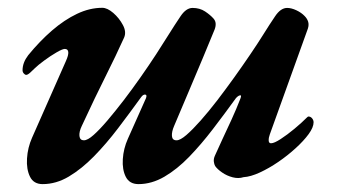

<svg xmlns="http://www.w3.org/2000/svg" viewBox="-20 -453 856 487"><path d="M88.2 14Q65.3 14 56.1 -4.8Q46.8 -23.6 48.5 -51.1Q50.2 -78.5 61.2 -103.4L147 -297.7Q154 -313.1 153.2 -321Q152.3 -328.9 144.3 -328.9Q138.5 -328.9 123.2 -320Q108 -311.2 92.2 -299.5Q76.4 -287.9 68.4 -280Q62.7 -274.3 56.5 -268.7Q50.3 -263.1 46.4 -263.1Q43.4 -263.1 40.3 -266.7Q37.2 -270.3 37.2 -274.8Q37.2 -284.5 40.8 -294.1Q44.4 -303.6 51.6 -313Q80.7 -348.6 112 -375.7Q143.3 -402.7 175.3 -417.9Q207.4 -433.2 239.4 -433.2Q252.2 -433.2 267.3 -420.2Q282.4 -407.1 291.7 -389.6Q301.1 -372.1 294.8 -357.7Q273.8 -311.2 248.2 -260.2Q222.5 -209.2 187.6 -133.9Q180.3 -118.8 181.5 -107.9Q182.8 -97.1 192.8 -97.1Q202.2 -97.1 217.4 -110.6Q232.6 -124.1 252.4 -147.3Q272.1 -170.5 293.8 -198.7Q315.4 -227 336.6 -257.2Q357.8 -287.4 376 -315.3Q394.1 -343.3 407 -364Q423.9 -391 438 -411.9Q452.1 -432.9 468.4 -432.9Q486.6 -432.9 500.1 -424Q513.5 -415.1 521.7 -405.8Q526.6 -400.2 527 -393.1Q527.4 -385.9 524.3 -378Q513 -350.4 495.5 -308.3Q478 -266.2 458.4 -220.3Q438.8 -174.5 421.8 -133.9Q415.2 -118.8 416.1 -107.9Q417 -97.1 427.8 -97.1Q437.1 -97.1 452.8 -110.6Q468.4 -124.1 489 -147.3Q509.5 -170.5 531.2 -198.7Q552.8 -227 574.5 -257.2Q596.1 -287.4 615 -315.3Q634 -343.3 646.9 -364Q663.7 -391 677.9 -411.9Q692 -432.9 708.3 -432.9Q718.9 -432.9 731.6 -427Q744.4 -421 752.6 -412.4Q759.1 -405.9 761.6 -398Q764 -390 760.9 -380.4L664.4 -112.2Q661.3 -103.9 661.5 -96.8Q661.7 -89.6 667.4 -89.6Q675.5 -89.6 692 -100.4Q708.5 -111.1 726.8 -126.3Q745.1 -141.5 758.4 -154.9Q761.1 -157.5 762.3 -157.5Q767.7 -157.5 771.5 -153Q775.4 -148.4 775.4 -142.8Q775.4 -130.1 762.9 -112.9Q750.4 -95.8 730 -77.2Q709.7 -58.6 685.9 -42.3Q662 -26 638.9 -15.4Q615.7 -4.7 597.6 -3.6Q585.1 0.5 570.4 -3.2Q555.6 -7 543.5 -15.4Q531.4 -23.7 525.7 -31.9Q523.3 -36 522.4 -43Q521.5 -50.1 525.1 -58.1Q533.3 -76.8 544.2 -100Q555.1 -123.2 567.2 -149.5Q579.3 -175.9 590.1 -203.8Q593.4 -212.5 588.2 -211.1Q583.1 -209.6 578.1 -203.6Q549.2 -163.7 519.8 -125.3Q490.4 -86.9 459.9 -55.3Q429.3 -23.7 397 -4.8Q364.6 14 331.3 14Q308.5 14 299.1 -4.4Q289.8 -22.8 291.5 -49.4Q293.2 -76.1 304.3 -100.9L350.2 -203.8Q353.5 -212.5 348.4 -213.1Q343.2 -213.7 338.2 -206.9Q309.3 -166.9 279.5 -127.7Q249.7 -88.5 218.4 -56.5Q187 -24.5 154.6 -5.2Q122.3 14 88.2 14Z"/></svg>

Font: EB Garamond
Style: Italic
Weight: 400
Italic angle: -17.2°
Designer: Georg Duffner and Octavio Pardo
Foundry: Georg Duffner
Version: Version 1.001